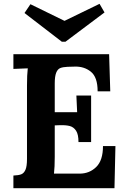

<svg xmlns="http://www.w3.org/2000/svg" viewBox="-20 -983 664 1003"><path d="M50 0ZM490 -506Q490 -580 454.5 -608.5Q419 -637 369 -635L333 -634Q309 -633 295 -627.5Q281 -622 273.5 -603Q266 -584 266 -547V-397H383Q382 -414 379 -484H456V-241H390Q390 -281 377.5 -300Q365 -319 345 -324.5Q325 -330 292 -329L266 -328V-164Q266 -110 262 -76H396Q447 -76 482.5 -110.5Q518 -145 518 -220H583L578 0H50V-66Q77 -67 91 -72.5Q105 -78 113 -96Q121 -114 121 -153V-536Q121 -592 125 -626L50 -623V-700H550L556 -506ZM322 -765H303L108 -915L139 -961L317 -874L500 -963L526 -918Z"/></svg>

Font: Sumana
Style: Bold
Weight: 700
Designer: Cyreal, Alexei Vanyashin (Devanagari), Olga Karpushina (Latin)
Foundry: Cyreal
Version: Version 1.015;PS 001.015;hotconv 1.0.70;makeotf.lib2.5.58329